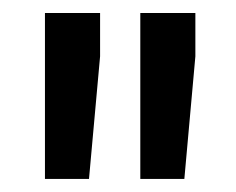

<svg xmlns="http://www.w3.org/2000/svg" viewBox="-20 -770 364 296"><path d="M134.3 -683.1 117.2 -494.1H49.3V-750H134.3ZM281.2 -683.1 264.2 -494.1H196.3V-750H281.2Z"/></svg>

Font: TypoPRO Roboto
Style: Regular
Weight: 500
Designer: Google
Version: Version 2.136; 2016